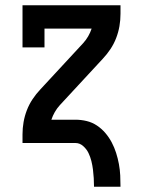

<svg xmlns="http://www.w3.org/2000/svg" viewBox="-20 -540 540 725"><path d="M335 165Q335 149 334 132.5Q333 116 331 100Q329 84 325 68Q321 52 314 37.5Q307 23 294 11.5Q281 0 265 0H65V-33Q65 -56 69 -79Q73 -102 81.5 -124Q90 -146 103 -165.5Q116 -185 132 -202L294 -377Q305 -389 313 -403Q321 -417 326 -432H148V-361H65V-520H435V-488Q435 -464 431 -441Q427 -418 418.5 -396Q410 -374 397 -354.5Q384 -335 368 -318L206 -143Q195 -131 187 -117Q179 -103 174 -88H265Q286 -88 307 -83Q328 -78 346 -66Q364 -54 378 -37.5Q392 -21 402 -2Q412 17 418.5 37.5Q425 58 429 79.5Q433 101 434 122.5Q435 144 435 165Z"/></svg>

Font: Iosevka Curly Slab Semibold
Style: Regular
Weight: 600
Monospace: yes
Designer: Belleve Invis
Foundry: Belleve Invis
Version: Version 22.1.2; ttfautohint (v1.8.4)